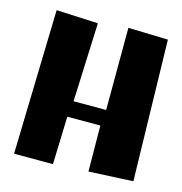

<svg xmlns="http://www.w3.org/2000/svg" viewBox="-103 -785 833 878"><g transform="rotate(15 313.0 -345.5)"><path d="M225.6 0 232.9 -226.6H389.2L391.1 -9.3L601.1 -19.5L585.9 -686L397.5 -691.4L396.5 -302.2H242.2L257.3 -675.3L59.6 -684.6L41.5 0Z"/></g></svg>

Font: Luckiest Guy
Style: Regular
Weight: 400
Designer: Astigmatic (AOETI)
Foundry: Astigmatic (AOETI)
Version: Version 1.001